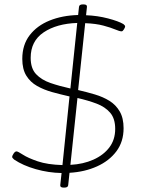

<svg xmlns="http://www.w3.org/2000/svg" viewBox="-20 -779 640 870"><path d="M268 71Q252 71 253 60L259 5Q200 4 142 -12.5Q84 -29 44 -56Q35 -64 35 -68Q35 -73 41.5 -83Q48 -93 55 -93Q61 -93 84 -78Q107 -63 151 -48Q195 -33 263 -31L295 -342Q255 -351 217 -361.5Q179 -372 148 -389.5Q117 -407 99 -436.5Q81 -466 81 -512Q81 -576 114.5 -619.5Q148 -663 205 -686Q262 -709 334 -711L338 -748Q339 -759 355 -759H359Q375 -759 374 -748L370 -710Q422 -708 469.5 -695.5Q517 -683 539 -670Q547 -664 547 -659Q547 -655 541.5 -646Q536 -637 531 -637Q522 -637 502 -645.5Q482 -654 448.5 -663Q415 -672 366 -674L334 -371Q373 -362 410 -351Q447 -340 476 -322Q505 -304 522.5 -274Q540 -244 540 -198Q540 -137 507.5 -93.5Q475 -50 419.5 -25Q364 0 295 4L289 60Q288 71 272 71ZM119 -517Q119 -469 143.5 -443Q168 -417 208.5 -403Q249 -389 299 -378L330 -675Q237 -672 178 -632.5Q119 -593 119 -517ZM502 -195Q502 -242 479 -268.5Q456 -295 417.5 -309.5Q379 -324 331 -335L299 -32Q357 -35 403 -55.5Q449 -76 475.5 -111Q502 -146 502 -195Z"/></svg>

Font: Asap Expanded Expanded Thin
Style: Italic
Weight: 100
Width: 7
Italic angle: -6°
Designer: Pablo Cosgaya
Foundry: Omnibus-Type
Version: Version 3.001; ttfautohint (v1.8.4.7-5d5b)